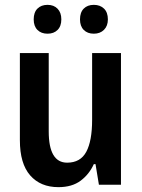

<svg xmlns="http://www.w3.org/2000/svg" viewBox="-20 -762 584 792"><path d="M479 -543V0H388L374 -85H367Q348 -43 312.5 -16.5Q277 10 221 10Q147 10 104.5 -38.5Q62 -87 62 -184V-543H181V-220Q181 -91 257 -91Q312 -91 336 -136Q360 -181 360 -268V-543ZM119 -682Q119 -711 134.5 -726.5Q150 -742 176 -742Q202 -742 217.5 -726Q233 -710 233 -682Q233 -654 217.5 -638.5Q202 -623 176 -623Q150 -623 134.5 -638.5Q119 -654 119 -682ZM310 -682Q310 -711 325.5 -726.5Q341 -742 367 -742Q393 -742 409 -726.5Q425 -711 425 -682Q425 -655 409 -639Q393 -623 367 -623Q341 -623 325.5 -638.5Q310 -654 310 -682Z"/></svg>

Font: Noto Sans Hebrew Condensed SemiBold
Style: Regular
Weight: 600
Width: 3
Designer: Ben Nathan
Foundry: Google LLC
Version: Version 3.001; ttfautohint (v1.8.4.7-5d5b)